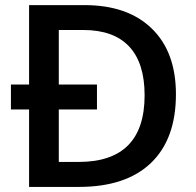

<svg xmlns="http://www.w3.org/2000/svg" viewBox="-20 -734 771 754"><path d="M670.9 -363.8Q670.9 -188 572.8 -94Q474.6 0 290 0H94.2V-304.2H22.9V-401.9H94.2V-713.9H312Q481.4 -713.9 576.2 -621.8Q670.9 -529.8 670.9 -363.8ZM547.9 -359.9Q547.9 -486.8 487.1 -551.5Q426.3 -616.2 307.1 -616.2H210.9V-401.9H360.8V-304.2H210.9V-98.1H289.1Q547.9 -98.1 547.9 -359.9Z"/></svg>

Font: Open Sans Semibold
Style: Regular
Weight: 600
Foundry: Ascender Corporation
Version: Version 1.10